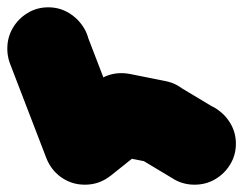

<svg xmlns="http://www.w3.org/2000/svg" viewBox="-82 -473 665 525"><path d="M-62 -340Q-62 -309 -47 -283.5Q-32 -258 -6.5 -243Q19 -228 50 -228Q81 -228 106.5 -243Q132 -258 147.5 -283.5Q163 -309 163 -340Q163 -371 147.5 -396.5Q132 -422 106.5 -437.5Q81 -453 50 -453Q19 -453 -6.5 -437.5Q-32 -422 -47 -396.5Q-62 -371 -62 -340Z M155 -380 -55 -300 45 -40 255 -120Z M38 -80Q38 -49 53 -23.5Q68 2 93.5 17Q119 32 150 32Q181 32 206.5 17Q232 2 247.5 -23.5Q263 -49 263 -80Q263 -111 247.5 -136.5Q232 -162 206.5 -177.5Q181 -193 150 -193Q119 -193 93.5 -177.5Q68 -162 53 -136.5Q38 -111 38 -80Z M80 -168 220 8 320 -72 180 -248Z M138 -160Q138 -129 153 -103.5Q168 -78 193.5 -63Q219 -48 250 -48Q281 -48 306.5 -63Q332 -78 347.5 -103.5Q363 -129 363 -160Q363 -191 347.5 -216.5Q332 -242 306.5 -257.5Q281 -273 250 -273Q219 -273 193.5 -257.5Q168 -242 153 -216.5Q138 -191 138 -160Z M272 -271 228 -49 328 -29 372 -251Z M238 -140Q238 -109 253 -83.5Q268 -58 293.5 -43Q319 -28 350 -28Q381 -28 406.5 -43Q432 -58 447.5 -83.5Q463 -109 463 -140Q463 -171 447.5 -196.5Q432 -222 406.5 -237.5Q381 -253 350 -253Q319 -253 293.5 -237.5Q268 -222 253 -196.5Q238 -171 238 -140Z M408 -236 292 -44 392 16 508 -176Z M338 -80Q338 -49 353 -23.5Q368 2 393.5 17Q419 32 450 32Q481 32 506.5 17Q532 2 547.5 -23.5Q563 -49 563 -80Q563 -111 547.5 -136.5Q532 -162 506.5 -177.5Q481 -193 450 -193Q419 -193 393.5 -177.5Q368 -162 353 -136.5Q338 -111 338 -80Z"/></svg>

Font: Linefont Black
Style: Regular
Weight: 900
Monospace: yes
Version: Version 3.002;gftools[0.9.33]